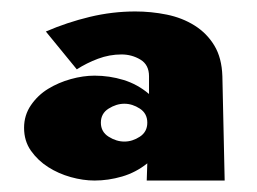

<svg xmlns="http://www.w3.org/2000/svg" viewBox="-20 -721 448 335"><path d="M197 -540Q183 -540 169.5 -531.5Q156 -523 156 -507Q156 -491 169.5 -482.5Q183 -474 197 -474Q211 -474 224 -482.5Q237 -491 237 -507Q237 -523 224 -531.5Q211 -540 197 -540ZM236 -406 237 -436Q217 -420 193 -413Q169 -406 145 -406Q125 -406 103.5 -412Q82 -418 64 -429.5Q46 -441 34 -458Q22 -475 22 -498Q22 -520 34 -537.5Q46 -555 64 -566Q82 -577 103.5 -583Q125 -589 145 -589Q171 -589 195.5 -581.5Q220 -574 240 -557V-588Q240 -608 225 -617Q210 -626 192 -626Q171 -626 151 -618.5Q131 -611 114 -600L60 -666Q97 -682 136.5 -691.5Q176 -701 216 -701Q244 -701 271 -695.5Q298 -690 319.5 -676.5Q341 -663 354 -641.5Q367 -620 368 -588L372 -406Z"/></svg>

Font: CAT Rhythmus
Style: Regular
Weight: 400
Designer: Peter Wiegel nach alter Vorlage
Foundry: Peter Wiegel
Version: 1.000